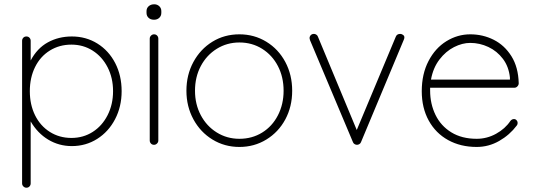

<svg xmlns="http://www.w3.org/2000/svg" viewBox="-20 -675 2486 895"><path d="M547 -250Q547 -178 516.5 -119.5Q486 -61 433 -27.5Q380 6 315 6Q255 6 205 -24Q155 -54 123 -109V180Q123 188 117.5 194Q112 200 103 200Q95 200 89 194Q83 188 83 180V-485Q83 -493 88.5 -499Q94 -505 103 -505Q112 -505 117.5 -499Q123 -493 123 -485V-393Q153 -450 203 -477.5Q253 -505 315 -505Q381 -505 434 -472Q487 -439 517 -381Q547 -323 547 -250ZM507 -250Q507 -312 481.5 -361.5Q456 -411 412 -439Q368 -467 313 -467Q257 -467 212.5 -439.5Q168 -412 143.5 -362.5Q119 -313 119 -250Q119 -187 143.5 -137.5Q168 -88 212.5 -60Q257 -32 313 -32Q368 -32 412 -60Q456 -88 481.5 -138Q507 -188 507 -250Z M698 0Q689 0 683.5 -6Q678 -12 678 -20V-495Q678 -503 684 -509Q690 -515 698 -515Q707 -515 712.5 -509Q718 -503 718 -495V-20Q718 -12 712 -6Q706 0 698 0ZM663 -615V-623Q663 -637 673 -646Q683 -655 699 -655Q713 -655 722.5 -646Q732 -637 732 -623V-615Q732 -601 722.5 -592Q713 -583 698 -583Q682 -583 672.5 -592Q663 -601 663 -615Z M1096 10Q1027 10 970.5 -24.5Q914 -59 881.5 -119Q849 -179 849 -252Q849 -326 881.5 -386Q914 -446 970 -480.5Q1026 -515 1096 -515Q1165 -515 1221.5 -480.5Q1278 -446 1310 -386Q1342 -326 1342 -252Q1342 -178 1310 -118.5Q1278 -59 1221.5 -24.5Q1165 10 1096 10ZM1096 -477Q1038 -477 990.5 -447.5Q943 -418 916 -367Q889 -316 889 -252Q889 -189 916 -138Q943 -87 990.5 -57.5Q1038 -28 1096 -28Q1155 -28 1202 -57Q1249 -86 1275.5 -137.5Q1302 -189 1302 -252Q1302 -316 1275.5 -367Q1249 -418 1202 -447.5Q1155 -477 1096 -477Z M1865 -501Q1865 -495 1862 -489L1663 -13Q1661 -7 1655.5 -3.5Q1650 0 1644 0Q1638 0 1632.5 -3.5Q1627 -7 1625 -13L1425 -488Q1423 -494 1423 -497Q1423 -505 1428.5 -511Q1434 -517 1444 -517Q1449 -517 1454.5 -513.5Q1460 -510 1462 -504L1643 -69L1825 -504Q1830 -517 1846 -517Q1852 -517 1858.5 -512.5Q1865 -508 1865 -501Z M2393 -102Q2393 -95 2389 -90Q2356 -46 2307 -18Q2258 10 2202 10Q2127 10 2069 -22Q2011 -54 1978.5 -113Q1946 -172 1946 -250Q1946 -330 1977.5 -390.5Q2009 -451 2061 -483Q2113 -515 2172 -515Q2231 -515 2281.5 -489.5Q2332 -464 2364 -413Q2396 -362 2398 -287Q2398 -279 2392 -272.5Q2386 -266 2378 -266H1985V-253Q1985 -191 2010 -139.5Q2035 -88 2084 -58Q2133 -28 2202 -28Q2250 -28 2292.5 -51.5Q2335 -75 2359 -111Q2366 -120 2376 -120Q2383 -120 2388 -114.5Q2393 -109 2393 -102ZM1989 -304H2357V-313Q2352 -364 2324.5 -400.5Q2297 -437 2256.5 -456Q2216 -475 2172 -475Q2135 -475 2096.5 -455.5Q2058 -436 2028.5 -397.5Q1999 -359 1989 -304Z"/></svg>

Font: Quicksand Light
Style: Regular
Weight: 300
Designer: Andrew Paglinawan
Foundry: Andrew Paglinawan
Version: Version 3.000